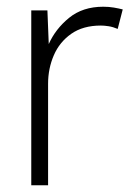

<svg xmlns="http://www.w3.org/2000/svg" viewBox="-20 -551 385 571"><path d="M73 0V-520H121L125 -420Q145 -465 185.5 -498Q226 -531 287 -531Q304 -531 318.5 -528.5Q333 -526 345 -523L330 -465Q316 -471 303 -473Q290 -475 280 -475Q227 -475 192 -450.5Q157 -426 140 -386.5Q123 -347 123 -302V0Z"/></svg>

Font: Lexend Deca ExtraLight
Style: Regular
Weight: 200
Designer: Bonnie Shaver-Troup, Thomas Jockin
Foundry: Lexend
Version: Version 1.008; ttfautohint (v1.8.4.7-5d5b)